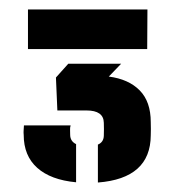

<svg xmlns="http://www.w3.org/2000/svg" viewBox="-20 -820 370 405"><path d="M39 -716.5V-800H291L290.5 -716.5ZM186.5 -435V-515Q198.5 -520 199 -533.5Q199.5 -548 199 -561Q198.5 -587 162.5 -587H101L98 -656.5L124 -685.5H235.5L209.5 -658.5Q251.5 -653 274.8 -629.2Q298 -605.5 298 -562.5Q298.5 -547.5 298 -534.5Q297.5 -443.5 186.5 -435ZM140.5 -435.5Q87 -440.5 58.5 -466Q30 -491.5 30 -535.5Q29.5 -540 29.8 -544.2Q30 -548.5 30.5 -555.5H129Q127.5 -551 127.8 -545.8Q128 -540.5 128 -536Q128 -522 140.5 -516Z"/></svg>

Font: Big Shoulders Stencil Text ExtraBold
Style: Regular
Weight: 800
Designer: Patric King
Foundry: XO Type Co
Version: Version 1.000